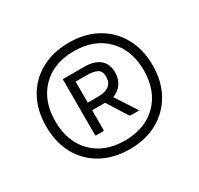

<svg xmlns="http://www.w3.org/2000/svg" viewBox="-105 -688 721 697"><g transform="rotate(-30 256.0 -340.0)"><path d="M33 -340Q33 -407 60.5 -457Q88 -507 138.5 -535Q189 -563 256 -563Q323 -563 373 -535Q423 -507 451 -457Q479 -407 479 -340Q479 -273 451 -223Q423 -173 373 -145Q323 -117 256 -117Q189 -117 138.5 -145Q88 -173 60.5 -223Q33 -273 33 -340ZM256 -153Q341 -153 391.5 -204Q442 -255 442 -340Q442 -425 391.5 -476Q341 -527 256 -527Q171 -527 121 -476Q71 -425 71 -340Q71 -255 121 -204Q171 -153 256 -153ZM207 -308V-225Q207 -222 205 -222H173Q171 -222 171 -225V-457Q171 -459 173 -459H262Q303 -459 325.5 -440Q348 -421 348 -386Q348 -358 334 -338.5Q320 -319 297 -311L353 -225Q356 -222 351 -222H322Q316 -222 313 -226L261 -308ZM207 -340H250Q312 -340 312 -388Q312 -413 296 -420.5Q280 -428 254 -428H207Z"/></g></svg>

Font: Zain Light
Style: Italic
Weight: 300
Italic angle: -10°
Designer: Zain,Boutros
Foundry: Mobile Telecommunications Company (Zain), 2024
Version: Version 1.51; ttfautohint (v1.8.4)